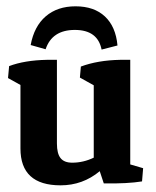

<svg xmlns="http://www.w3.org/2000/svg" viewBox="-20 -567 483 596"><path d="M214.4 -547.4Q272 -547.4 305.7 -515.9Q339.4 -484.4 344.7 -425.8L295.4 -413.1Q283.2 -474.1 212.4 -474.1Q141.6 -474.1 121.6 -414.1L75.2 -427.2Q85.9 -485.4 122.1 -516.4Q158.2 -547.4 214.4 -547.4ZM168 8.3Q43.5 8.3 43.5 -106V-303.2L4.9 -324.7L8.3 -361.8Q56.2 -379.9 125.5 -381.3H156.7V-121.6Q156.7 -90.3 168 -76.2Q179.2 -62 204.1 -62Q238.8 -62 271 -77.6V-302.2L228 -326.2L231 -360.4Q283.2 -379.9 353 -381.3H384.3V-56.6L424.3 -44.9L420.9 -3.9Q377 3.4 302.2 2.4L289.6 -35.6Q236.8 8.3 168 8.3Z"/></svg>

Font: Markazi Text
Style: Bold
Weight: 700
Designer: Borna Izadpanah (Arabic designer), Fiona Ross (Arabic design director) and Florian Runge (Latin designer)
Foundry: Borna Izadpanah and Florian Runge
Version: Version 1.001; ttfautohint (v1.8.3)